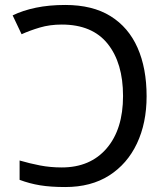

<svg xmlns="http://www.w3.org/2000/svg" viewBox="-20 -744 672 774"><path d="M243 10Q184 10 141.5 3Q99 -4 59 -19V-97Q100 -85 141.5 -77Q183 -69 229 -69Q344 -69 410 -146Q476 -223 476 -357Q476 -490 414 -567.5Q352 -645 229 -645Q181 -645 140.5 -633Q100 -621 67 -606L31 -682Q72 -702 125 -713Q178 -724 243 -724Q353 -724 425.5 -679Q498 -634 534.5 -551.5Q571 -469 571 -356Q571 -248 532 -165.5Q493 -83 420 -36.5Q347 10 243 10Z"/></svg>

Font: TSCustom
Style: Regular
Weight: 400
Designer: Monotype Design Team
Foundry: Monotype Imaging Inc.
Version: Version 2.004; ttfautohint (v1.8.3) -l 8 -r 50 -G 200 -x 14 